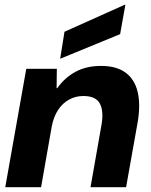

<svg xmlns="http://www.w3.org/2000/svg" viewBox="-20 -784 632 804"><path d="M2 0 90 -496H218L217 -415H220Q251 -459 296.5 -483.5Q342 -508 403 -508Q467 -508 505 -480.5Q543 -453 556 -401Q569 -349 557 -275L508 0H359L405 -261Q415 -319 398 -350.5Q381 -382 329 -382Q297 -382 269.5 -367Q242 -352 223.5 -324Q205 -296 197 -256L152 0ZM232 -538 250 -651 502 -764H505L483 -641Z"/></svg>

Font: DM Sans 36pt Black
Style: Italic
Weight: 900
Italic angle: -10°
Designer: Colophon Foundry, Jonny Pinhorn
Foundry: Colophon Foundry
Version: Version 4.004;gftools[0.9.30]